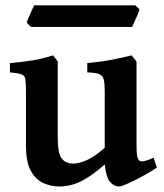

<svg xmlns="http://www.w3.org/2000/svg" viewBox="-20 -673 603 708"><path d="M199.2 14.6Q168.9 14.6 140.6 2.4Q112.3 -9.8 94 -42.5Q75.7 -75.2 75.7 -136.2V-336.4Q75.7 -367.7 73.5 -381.1Q71.3 -394.5 59.1 -398.9Q46.9 -403.3 16.6 -406.2V-440.4Q65.4 -444.8 100.3 -450.4Q135.3 -456.1 175.8 -468.8L192.9 -446.3V-167Q192.9 -106.4 207.8 -88.1Q222.7 -69.8 249.5 -69.8Q270 -69.8 298.1 -81.5Q326.2 -93.3 366.2 -127.9V-336.4Q366.2 -365.7 362.5 -380.1Q358.9 -394.5 345.5 -399.7Q332 -404.8 301.8 -406.2V-440.4Q350.6 -444.8 390.4 -452.4Q430.2 -460 465.3 -468.8L483.4 -446.3V-138.7Q483.4 -108.9 485.8 -96.9Q488.3 -85 494.6 -80.1Q500.5 -76.7 511 -78.6Q521.5 -80.6 546.4 -91.3L558.6 -54.7Q534.7 -39.1 505.1 -22.9Q475.6 -6.8 451.4 3.9Q427.2 14.6 418.9 14.6Q401.9 14.6 387 -0.7Q372.1 -16.1 366.2 -66.4Q325.7 -31.2 295.9 -13.9Q266.1 3.4 243.2 9Q220.2 14.6 199.2 14.6ZM94.2 -573.7 78.6 -589.4Q80.6 -596.7 85.9 -609.4Q91.3 -622.1 97.2 -634.5Q103 -647 106 -653.3H479L494.6 -638.2Q492.7 -631.3 487.1 -618.2Q481.4 -605 475.6 -592.3Q469.7 -579.6 467.3 -573.7Z"/></svg>

Font: David Libre
Style: Bold
Weight: 700
Designer: Ismar David, J. Victor Gaultney, Annie Olsen and Meir Sadan
Foundry: Monotype Imaging Inc. & SIL International
Version: Version 1.100; ttfautohint (v1.8.4.7-5d5b)